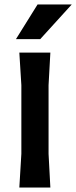

<svg xmlns="http://www.w3.org/2000/svg" viewBox="-20 -834 339 854"><path d="M75 -150V-455L66 -600H204L196 -455V-150L204 0H66ZM299 -814 159 -660H51L147 -814Z"/></svg>

Font: Farro Medium
Style: Regular
Weight: 500
Designer: Aceler Chua
Foundry: Grayscale Limited
Version: Version 1.101